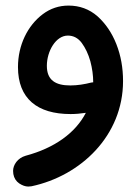

<svg xmlns="http://www.w3.org/2000/svg" viewBox="-20 -376 503 688"><path d="M225.6 -356C191.4 -356 160.6 -345.7 133.3 -325.2C78.6 -284.2 44.4 -213.9 44.4 -135.7C44.4 -22.5 113.8 32.7 232.9 32.7C250 32.7 268.6 31.2 287.6 28.3C250.5 100.1 175.8 154.3 71.8 182.1C43 190.4 26.9 214.8 26.9 236.3C26.9 239.7 27.3 243.7 27.8 247.6C30.3 262.2 37.6 273.4 48.8 281.2C60.1 288.6 70.8 292.5 81.5 292.5C85.4 292.5 89.4 292 92.8 291.5C270 253.9 420.9 109.4 420.9 -85.4C420.9 -132.8 413.1 -176.8 397 -217.8C380.9 -258.8 357.9 -292 329.1 -317.9C299.8 -343.3 265.1 -356 225.6 -356ZM147.9 -140.1C147.9 -192.9 180.2 -248.5 223.1 -248.5C243.2 -248.5 259.8 -239.7 272.9 -222.2C286.1 -204.1 296.4 -182.6 303.7 -156.7C310.5 -130.9 314 -105.5 314 -81.5V-81.1C311.5 -81.1 309.1 -80.6 306.6 -80.1C283.7 -74.2 257.8 -69.8 231.9 -69.8C178.7 -69.8 147.9 -88.9 147.9 -140.1Z"/></svg>

Font: Mikhak SemiBold
Style: Regular
Weight: 600
Designer: Amin Abedi
Version: Version 3.2